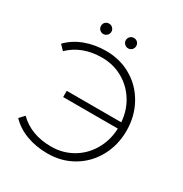

<svg xmlns="http://www.w3.org/2000/svg" viewBox="-195 -1002 1096 1153"><g transform="rotate(30 352.5 -425.5)"><path d="M297 -705Q394 -705 472.5 -659Q551 -613 596 -531.5Q641 -450 641 -350Q641 -250 596 -168.5Q551 -87 472.5 -41Q394 5 297 5Q218 5 151.5 -19.5Q85 -44 39 -92L71 -126Q156 -42 295 -42Q375 -42 441 -80Q507 -118 546.5 -185.5Q586 -253 589 -336H210V-379H588Q582 -459 542 -522.5Q502 -586 437.5 -622Q373 -658 295 -658Q158 -658 71 -574L39 -607Q85 -655 151.5 -680Q218 -705 297 -705ZM229 -784Q214 -784 203.5 -794.5Q193 -805 193 -820Q193 -836 203.5 -846Q214 -856 229 -856Q244 -856 254.5 -845.5Q265 -835 265 -820Q265 -805 254 -794.5Q243 -784 229 -784ZM401 -784Q387 -784 376 -794.5Q365 -805 365 -820Q365 -835 375.5 -845.5Q386 -856 401 -856Q416 -856 426.5 -846Q437 -836 437 -820Q437 -805 426.5 -794.5Q416 -784 401 -784Z"/></g></svg>

Font: Hilab Light
Style: Regular
Weight: 300
Designer: Cristianderson Lima
Foundry: Cristianderson
Version: Version 1.0